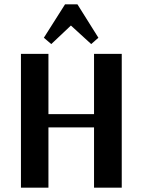

<svg xmlns="http://www.w3.org/2000/svg" viewBox="-20 -860 654 880"><path d="M538 -613V0H411V-276H202V0H76V-613H202V-337H411V-613ZM278 -840H335L431 -687L398 -658L305 -743L215 -658L181 -687Z"/></svg>

Font: Arya
Style: Bold
Weight: 700
Designer: Eduardo Rodriguez Tunni, Modular Infotech
Foundry: Eduardo Rodriguez Tunni, Modular Infotech
Version: Version 1.002